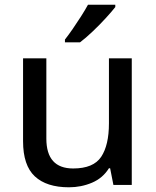

<svg xmlns="http://www.w3.org/2000/svg" viewBox="-20 -786 664 816"><path d="M540 -538V0H462L448 -71H443Q417 -29 371 -9.5Q325 10 273 10Q178 10 128 -36.5Q78 -83 78 -186V-538H177V-197Q177 -70 291 -70Q377 -70 410 -119.5Q443 -169 443 -262V-538ZM470 -756Q456 -738 430 -709.5Q404 -681 374 -652.5Q344 -624 320 -606H256V-618Q271 -637 289 -663Q307 -689 324.5 -716.5Q342 -744 354 -766H470Z"/></svg>

Font: Noto Sans Kayah Li Medium
Style: Regular
Weight: 500
Designer: Monotype Design Team, Sérgio Martins
Foundry: Monotype Imaging Inc.
Version: Version 2.002; ttfautohint (v1.8.4.7-5d5b)